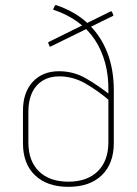

<svg xmlns="http://www.w3.org/2000/svg" viewBox="-20 -713 530 744"><path d="M245 11Q163 11 116 -33.5Q69 -78 69 -158V-284Q69 -355 107 -396Q145 -437 209 -437Q265 -437 313.5 -409Q362 -381 407 -345V-321Q359 -362 311 -389.5Q263 -417 210 -417Q154 -417 122 -381Q90 -345 90 -280V-161Q90 -89 131 -49Q172 -9 245 -9Q318 -9 359 -49.5Q400 -90 400 -162V-360Q401 -419 387.5 -469Q374 -519 347.5 -559Q321 -599 281 -628Q241 -657 188 -675Q184 -677 187 -679L193 -692Q195 -694 198 -693Q272 -668 321 -621.5Q370 -575 395.5 -510Q421 -445 421 -363V-159Q421 -79 374.5 -34Q328 11 245 11ZM177 -533Q173 -531 172 -534L167 -546Q166 -549 168 -550L409 -669Q412 -670 414 -667L419 -655Q420 -652 417 -651Z"/></svg>

Font: Sofia Sans Semi Condensed Thin
Style: Regular
Weight: 250
Version: Version 4.100